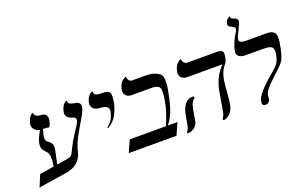

<svg xmlns="http://www.w3.org/2000/svg" viewBox="-89 -1128 2395 1524"><g transform="rotate(-20 1109.0 -366.0)"><path d="M305.7 -122.1Q327.6 -125 337.9 -129.2Q348.1 -133.3 356.7 -146.5Q365.2 -159.7 372.1 -175.8Q378.9 -191.9 398.9 -228.5Q418.9 -265.1 446.8 -306.2Q485.8 -363.3 490.2 -381.8Q496.1 -409.7 472.2 -416Q403.8 -432.6 415 -484.9Q419.4 -505.4 426.5 -520.8Q433.6 -536.1 440.7 -543.5Q447.8 -550.8 454.1 -555.2Q460.4 -559.6 464.4 -560.1L468.3 -561Q468.8 -541 479.7 -532.7Q490.7 -524.4 524.4 -519Q574.7 -511.7 564.9 -465.8Q559.1 -437.5 526.9 -384.5Q494.6 -331.5 460.2 -268.6Q425.8 -205.6 414.6 -153.8Q389.2 -35.2 250.5 -20L29.8 14.2L71.3 -85L191.9 -104Q200.7 -153.3 197.3 -185.1Q193.8 -216.8 181.6 -229Q157.2 -252.4 149.4 -271.2Q141.6 -290 148.9 -323.2Q155.8 -355.5 189 -413.1Q160.2 -419.9 143.6 -440.4Q127 -460.9 132.3 -486.8Q139.2 -518.1 151.9 -536.6Q164.6 -555.2 173.8 -558.1L183.1 -561Q184.1 -527.3 229 -522.9Q236.8 -522.5 240.2 -522Q243.7 -521.5 251.2 -520.5Q258.8 -519.5 262.7 -517.3Q266.6 -515.1 272.2 -511.7Q277.8 -508.3 280.3 -502.9Q282.7 -497.6 285.2 -490.5Q287.6 -483.4 287.1 -473.4Q286.6 -463.4 283.7 -451.2Q278.8 -428.7 265.6 -408.2Q244.6 -413.1 215.8 -413.1Q207 -389.2 201.2 -363.8Q192.4 -322.8 211.9 -309.1Q224.1 -299.8 228.5 -295.9Q232.9 -292 240.2 -283.4Q247.6 -274.9 249 -267.3Q250.5 -259.8 250.7 -247.6Q251 -235.4 247.6 -219.2L224.1 -108.9Z M702.1 -243.2 697.8 -250Q750 -283.2 766.1 -360.8Q771.5 -385.3 753.7 -399.4Q735.8 -413.6 698.7 -415Q658.7 -416.5 640.4 -435.3Q622.1 -454.1 628.9 -486.8Q635.3 -516.6 649.7 -534.7Q664.1 -552.7 675.3 -555.7L686.5 -559.1Q685.5 -548.3 689.2 -540.5Q692.9 -532.7 697.8 -529.1Q702.6 -525.4 713.1 -523.4Q723.6 -521.5 730.2 -521.2Q736.8 -521 749 -521Q802.2 -521 814.9 -500.2Q827.6 -479.5 814 -411.1Q810.1 -392.1 802.7 -371.3Q795.4 -350.6 782.7 -325Q770 -299.3 749 -277.3Q728 -255.4 702.1 -243.2Z M1119.1 -533.2Q1168.5 -533.2 1199 -522Q1229.5 -510.7 1243.9 -495.8Q1258.3 -481 1259.5 -446.3Q1260.7 -411.6 1256.3 -384.5Q1252 -357.4 1240.2 -301.8Q1210.4 -161.6 1154.3 -100.1H1236.3L1191.9 0H788.1L833.5 -100.1H1139.2Q1178.7 -193.4 1192.4 -255.9Q1202.6 -303.7 1205.6 -333.7Q1208.5 -363.8 1206.8 -382.8Q1205.1 -401.9 1193.4 -410.6Q1181.6 -419.4 1167 -422.1Q1152.3 -424.8 1125.5 -424.8H971.2Q935.1 -424.8 918.5 -445.1Q901.9 -465.3 908.7 -497.1Q913.1 -517.1 921.4 -533Q929.7 -548.8 938.7 -556.9Q947.8 -564.9 956.1 -570.1Q964.4 -575.2 969.7 -576.7L975.1 -578.1Q975.1 -559.1 984.4 -546.1Q993.7 -533.2 1012.2 -533.2Z M1388.7 -159.2Q1386.7 -149.9 1379.9 -108.6Q1373 -67.4 1371.1 -58.1Q1364.7 -27.8 1342 -8.5Q1319.3 10.7 1283.2 13.2L1278.3 2Q1294.4 -12.7 1300.8 -41Q1302.7 -49.8 1309.3 -89.1Q1315.9 -128.4 1318.4 -138.2Q1329.6 -190.4 1354 -219.2Q1378.4 -248 1414.6 -248Q1424.8 -248 1430.7 -244.1L1427.7 -231Q1400.9 -216.3 1388.7 -159.2ZM1698.7 -295.9Q1691.9 -262.7 1687.5 -190.4Q1683.1 -118.2 1675.8 -85Q1657.2 1.5 1586.4 12.2L1580.6 2Q1596.7 -18.6 1603 -48.8Q1607.4 -69.8 1618.2 -136Q1628.9 -202.1 1633.3 -223.1Q1658.2 -340.8 1729.5 -408.2H1434.6Q1397.9 -408.2 1380.9 -428Q1363.8 -447.8 1370.6 -479Q1375 -499.5 1383.1 -515.6Q1391.1 -531.7 1399.4 -539.8Q1407.7 -547.9 1415.3 -552.7Q1422.9 -557.6 1427.7 -558.6L1432.6 -560.1Q1432.6 -542 1443.6 -529.1Q1454.6 -516.1 1472.7 -516.1H1718.8Q1756.3 -516.1 1766.1 -502.4Q1775.9 -488.8 1769 -458L1764.2 -434.1Q1761.2 -421.4 1753.2 -409.4Q1745.1 -397.5 1736.3 -387.7Q1727.5 -377.9 1716.8 -354Q1706.1 -330.1 1698.7 -295.9Z M1914.1 -558.1Q1909.2 -535.2 1924.1 -527.6Q1939 -520 1970.7 -520H2141.1Q2167.5 -520 2183.6 -513.4Q2199.7 -506.8 2208 -495.8Q2216.3 -484.9 2217.3 -463.6Q2218.3 -442.4 2215.1 -419.9Q2211.9 -397.5 2204.1 -360.8Q2190.4 -296.9 2172.4 -269.5Q2154.3 -242.2 2086.9 -182.1Q2050.3 -147.9 2036.1 -133.8Q2022 -119.6 2005.4 -98.4Q1988.8 -77.1 1985.4 -61Q1983.4 -53.2 1983.2 -41.5Q1982.9 -29.8 1981.4 -24.9Q1973.6 11.2 1940.9 11.2Q1908.2 11.2 1917 -29.8Q1929.7 -89.8 2064 -201.2Q2112.3 -241.7 2128.9 -264.2Q2145.5 -286.6 2154.8 -332Q2163.6 -374 2149.9 -393.6Q2136.2 -413.1 2079.1 -413.1H1926.3Q1887.7 -413.1 1868.9 -429.7Q1850.1 -446.3 1857.4 -479Q1868.7 -532.7 1906.2 -597.2Q1921.9 -619.1 1924.8 -632.8Q1927.2 -644.5 1919.9 -650.9Q1912.6 -657.2 1899.4 -663.1Q1867.7 -674.3 1872.6 -698.2Q1875.5 -710.9 1880.6 -720.2Q1885.7 -729.5 1891.1 -734.1Q1896.5 -738.8 1901.4 -741.5Q1906.2 -744.1 1909.7 -745.1L1913.1 -746.1Q1911.1 -726.1 1937 -719.2Q1973.6 -708.5 1967.3 -678.2Q1966.8 -675.8 1951.4 -642.3Q1936 -608.9 1932.6 -602.1Q1918 -577.1 1914.1 -558.1Z"/></g></svg>

Font: Linux Biolinum
Style: Italic
Weight: 400
Italic angle: -12°
Designer: Philipp H. Poll
Foundry: Philipp H. Poll
Version: Version 1.1.3 ; ttfautohint (v0.9)